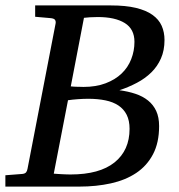

<svg xmlns="http://www.w3.org/2000/svg" viewBox="-35 -691 662 711"><path d="M574.2 -543Q574.2 -504.4 561 -474.6Q547.9 -444.8 525.1 -422.6Q502.4 -400.4 471.9 -384.3Q441.4 -368.2 407.2 -356.9Q439.9 -352.5 466.8 -343.5Q493.7 -334.5 513.2 -318.8Q532.7 -303.2 543.5 -280Q554.2 -256.8 554.2 -224.1Q554.2 -162.6 531.7 -119.9Q509.3 -77.1 469.5 -50.5Q429.7 -23.9 375.7 -12Q321.8 0 258.8 0H-15.1V-42L47.9 -46.9Q57.1 -47.9 61.3 -52.5Q65.4 -57.1 66.9 -65.9L170.9 -604Q172.4 -612.3 168.5 -617.7Q164.6 -623 150.9 -624L95.2 -628.9V-670.9H376Q430.2 -670.9 468 -661.9Q505.9 -652.8 529.5 -636Q553.2 -619.1 563.7 -595.5Q574.2 -571.8 574.2 -543ZM444.8 -213.9Q444.8 -244.6 434.1 -265.9Q423.3 -287.1 403.6 -300.3Q383.8 -313.5 355.5 -319.3Q327.1 -325.2 292 -325.2Q273.4 -325.2 253.4 -323.7Q233.4 -322.3 216.8 -319.8L164.1 -47.9Q169.9 -47.4 178 -46.9Q186 -46.4 194.6 -45.9Q203.1 -45.4 211.4 -45.2Q219.7 -44.9 226.1 -44.9Q333.5 -44.9 389.2 -89.6Q444.8 -134.3 444.8 -213.9ZM462.9 -536.1Q462.9 -583.5 427 -605.7Q391.1 -627.9 327.1 -627.9Q311.5 -627.9 297.9 -627Q284.2 -626 275.9 -625L227.1 -371.1Q232.9 -370.6 239.3 -370.1L252.4 -369.6Q259.3 -369.6 264.9 -369.4Q270.5 -369.1 273.9 -369.1Q320.8 -369.1 356.2 -382.6Q391.6 -396 415.3 -418.7Q439 -441.4 450.9 -471.9Q462.9 -502.4 462.9 -536.1Z"/></svg>

Font: Charis SIL Eur
Style: Italic
Weight: 400
Italic angle: -11°
Foundry: SIL International
Version: Version 5.000